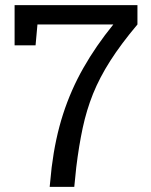

<svg xmlns="http://www.w3.org/2000/svg" viewBox="-20 -731 591 751"><path d="M278.3 -76.7 270.5 0H174.3L182.1 -76.7Q196.3 -190.4 226.6 -284.2Q257.3 -379.4 306.2 -465.3Q355 -551.3 423.3 -635.3H126.5L119.1 -553.7H37.1V-710.9H517.6V-635.3Q453.1 -558.6 411.4 -493.2Q369.6 -427.7 343.8 -363.8Q318.4 -300.3 303.5 -230.7Q288.6 -161.1 278.3 -76.7Z"/></svg>

Font: Suwannaphum
Style: Regular
Weight: 400
Designer: Danh Hong
Version: Version 8.002; ttfautohint (v1.8.3)